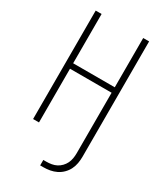

<svg xmlns="http://www.w3.org/2000/svg" viewBox="-231 -824 963 1127"><g transform="rotate(30 250.0 -260.0)"><path d="M261 215H241V178H261Q279 178 296.5 175Q314 172 329.5 164Q345 156 357.5 143Q370 130 377.5 114.5Q385 99 388 81.5Q391 64 391 46V-364H109V0H69V-735H109V-401H391V-735H431V46Q431 69 427 91.5Q423 114 413 134Q403 154 386.5 170.5Q370 187 349.5 197Q329 207 306.5 211Q284 215 261 215Z"/></g></svg>

Font: Iosevka Extralight
Style: Regular
Weight: 200
Monospace: yes
Designer: Belleve Invis
Foundry: Belleve Invis
Version: Version 32.0.1; ttfautohint (v1.8.4)